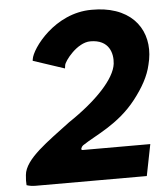

<svg xmlns="http://www.w3.org/2000/svg" viewBox="-53 -772 712 828"><g transform="rotate(-5 303.5 -357.5)"><path d="M103 -535 102 -528 238 -483 240 -497C242 -514 299 -590 357 -590C439 -590 454 -529 449 -485C441 -420 358 -332 235 -250C139 -177 36 -109 30 -40C28 -23 28 -9 29 4C41 8 53 10 68 10H549L576 -126H283C272 -126 281 -142 287 -146C343 -184 444 -222 522 -322C560 -371 587 -418 598 -468C629 -586 576 -701 426 -722C410 -724 392 -725 374 -725C214 -725 109 -580 103 -535Z"/></g></svg>

Font: Bluebird
Style: SfBdObl
Weight: 700
Designer: Jasper
Foundry: Cannot Into Space Fonts
Version: Version 0.98